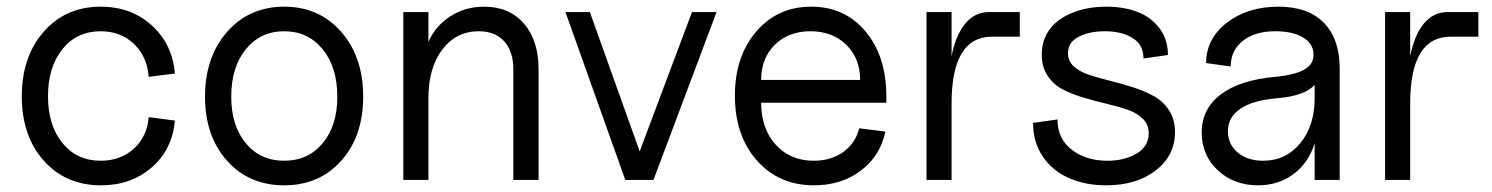

<svg xmlns="http://www.w3.org/2000/svg" viewBox="-20 -536 4444 572"><path d="M280.8 16.1Q175.8 16.1 110.4 -57.4Q44.9 -130.9 44.9 -249Q44.9 -367.2 110.4 -441.7Q175.8 -516.1 279.8 -516.1Q370.6 -516.1 432.1 -460.4Q493.7 -404.8 501 -316.9L422.9 -307.1Q418.5 -367.7 378.9 -405.3Q339.4 -442.9 279.8 -442.9Q209 -442.9 166 -389.6Q123 -336.4 123 -249Q123 -162.6 166 -109.9Q209 -57.1 279.8 -57.1Q339.4 -57.1 378.9 -93.3Q418.5 -129.4 422.9 -187L501 -176.8Q493.7 -91.3 432.4 -37.6Q371.1 16.1 280.8 16.1Z M826.7 16.1Q721.7 16.1 656.2 -57.4Q590.8 -130.9 590.8 -248Q590.8 -366.2 656.7 -441.2Q722.7 -516.1 826.7 -516.1Q930.7 -516.1 996.3 -441.4Q1062 -366.7 1062 -248Q1062 -130.4 996.6 -57.1Q931.2 16.1 826.7 16.1ZM984.9 -248Q984.9 -335.9 941.2 -389.4Q897.5 -442.9 826.7 -442.9Q755.9 -442.9 712.4 -389.4Q668.9 -335.9 668.9 -248Q668.9 -161.6 712.2 -109.4Q755.4 -57.1 826.7 -57.1Q897.9 -57.1 941.4 -109.4Q984.9 -161.6 984.9 -248Z M1509.3 -329.1Q1509.3 -382.8 1482.2 -412.8Q1455.1 -442.9 1406.2 -442.9Q1338.9 -442.9 1297.6 -388.2Q1256.3 -333.5 1256.3 -243.2V0H1181.6V-500H1256.3V-411.1Q1277.3 -459 1321.8 -487.5Q1366.2 -516.1 1422.4 -516.1Q1497.1 -516.1 1540.8 -465.8Q1584.5 -415.5 1584.5 -329.1V0H1509.3Z M1842.8 0 1664.6 -500H1737.3L1885.7 -85L2041.5 -500H2114.7L1926.8 0Z M2405.3 16.1Q2300.3 16.1 2234.9 -57.9Q2169.4 -131.8 2169.4 -251Q2169.4 -367.7 2232.9 -441.9Q2296.4 -516.1 2396.5 -516.1Q2497.1 -516.1 2558.8 -442.1Q2620.6 -368.2 2620.6 -248V-230H2247.6Q2247.6 -152.8 2291 -105Q2334.5 -57.1 2404.3 -57.1Q2456.1 -57.1 2492.4 -83.3Q2528.8 -109.4 2539.6 -153.8L2617.7 -144Q2602.5 -71.3 2544.4 -27.6Q2486.3 16.1 2405.3 16.1ZM2542.5 -297.9Q2542.5 -362.3 2501.2 -402.6Q2460 -442.9 2394.5 -442.9Q2329.1 -442.9 2288.3 -402.6Q2247.6 -362.3 2247.6 -297.9Z M2740.2 0V-500H2814.9V-368.2Q2827.1 -431.6 2855.7 -465.8Q2884.3 -500 2926.3 -500H3018.1V-426.8H2936Q2814.9 -426.8 2814.9 -228V0Z M3275.4 16.1Q3213.9 16.1 3164.8 -5.4Q3115.7 -26.9 3086.7 -69.6Q3057.6 -112.3 3057.6 -169.9L3130.4 -180.2Q3130.4 -122.6 3173.1 -89.8Q3215.8 -57.1 3278.8 -57.1Q3330.1 -57.1 3366.2 -78.6Q3402.3 -100.1 3402.3 -139.2Q3402.3 -164.6 3384.8 -182.1Q3367.2 -199.7 3339.1 -209.2Q3311 -218.8 3277.1 -226.8Q3243.2 -234.9 3209 -244.9Q3174.8 -254.9 3146.7 -269.3Q3118.7 -283.7 3101.1 -310.1Q3083.5 -336.4 3083.5 -373Q3083.5 -402.3 3094.2 -426.3Q3105 -450.2 3123.5 -466.8Q3142.1 -483.4 3167 -494.6Q3191.9 -505.9 3219.2 -511Q3246.6 -516.1 3276.4 -516.1Q3327.6 -516.1 3368.2 -500.7Q3408.7 -485.4 3434.1 -452.1Q3459.5 -418.9 3459.5 -372.1L3386.7 -361.8Q3386.7 -402.8 3354 -422.9Q3321.3 -442.9 3271.5 -442.9Q3225.6 -442.9 3193.6 -426.5Q3161.6 -410.2 3161.6 -377Q3161.6 -354 3179.2 -338.1Q3196.8 -322.3 3224.9 -313Q3252.9 -303.7 3286.9 -295.4Q3320.8 -287.1 3355 -276.1Q3389.2 -265.1 3417.2 -249.8Q3445.3 -234.4 3462.9 -207Q3480.5 -179.7 3480.5 -142.1Q3480.5 -72.8 3423.1 -28.3Q3365.7 16.1 3275.4 16.1Z M3728 16.1Q3655.8 16.1 3607.9 -28.8Q3560.1 -73.7 3560.1 -141.1Q3560.1 -211.9 3617.2 -254.9Q3674.3 -297.9 3779.3 -307.1Q3839.8 -313 3867.7 -329.8Q3895.5 -346.7 3893.1 -377Q3891.1 -407.7 3860.4 -425.3Q3829.6 -442.9 3779.3 -442.9Q3718.8 -442.9 3682.6 -414.3Q3646.5 -385.7 3646.5 -337.9L3573.2 -348.1Q3573.2 -420.4 3635 -468.3Q3696.8 -516.1 3789.1 -516.1Q3877 -516.1 3924.1 -468Q3971.2 -419.9 3971.2 -331.1V0H3896.5V-109.9Q3879.4 -51.8 3834.2 -17.8Q3789.1 16.1 3728 16.1ZM3743.2 -57.1Q3810.5 -57.1 3853.5 -109.1Q3896.5 -161.1 3896.5 -243.2V-283.2Q3868.2 -250.5 3784.2 -243.2Q3712.9 -237.3 3675.5 -212.2Q3638.2 -187 3638.2 -145Q3638.2 -106 3667.5 -81.5Q3696.8 -57.1 3743.2 -57.1Z M4106.4 0V-500H4181.2V-368.2Q4193.4 -431.6 4221.9 -465.8Q4250.5 -500 4292.5 -500H4384.3V-426.8H4302.2Q4181.2 -426.8 4181.2 -228V0Z"/></svg>

Font: Uncut Sans
Style: Regular
Weight: 400
Designer: Kasper Nordkvist
Foundry: UNCUT.wtf
Version: Version 1.304;Glyphs 3.2 (3246)